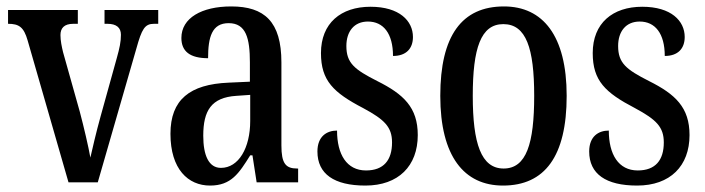

<svg xmlns="http://www.w3.org/2000/svg" viewBox="-20 -567 2193 597"><path d="M66 -441 193 0H284L404 -416C421 -477 430 -493 459 -493H472V-536H305V-493H314C342 -493 356 -481 356 -459C356 -437 352 -418 343 -386L293 -206C278 -152 267 -103 261 -77C255 -111 241 -171 228 -220L176 -405C172 -422 168 -440 168 -458C168 -479 179 -493 208 -493H222V-536H5V-493C39 -493 54 -483 66 -441Z M633 10C699 10 723 -28 758 -84H765L778 0H907V-43H904C868 -43 855 -59 855 -115V-373C855 -500 802 -547 699 -547C607 -547 544 -511 544 -449C544 -407 571 -386 627 -386C627 -452 639 -495 691 -495C745 -495 757 -448 757 -373V-313L691 -310C570 -305 510 -257 510 -151C510 -41 565 10 633 10ZM667 -45C629 -45 612 -84 612 -145C612 -223 637 -264 715 -269L758 -272V-191C758 -107 722 -45 667 -45Z M1116 10C1219 10 1279 -51 1279 -147C1279 -233 1235 -274 1153 -315C1082 -351 1057 -371 1057 -424C1057 -469 1081 -500 1124 -500C1172 -500 1202 -463 1202 -393C1243 -393 1264 -416 1264 -452C1264 -502 1222 -546 1132 -546C1040 -546 978 -495 978 -402C978 -316 1017 -279 1109 -231C1176 -195 1199 -172 1199 -124C1199 -69 1173 -37 1118 -37C1058 -37 1028 -87 1028 -161C996 -161 967 -143 967 -96C967 -26 1019 10 1116 10Z M1544 10C1674 10 1742 -81 1742 -269C1742 -456 1668 -547 1547 -547C1416 -547 1349 -456 1349 -269C1349 -81 1423 10 1544 10ZM1546 -43C1476 -43 1450 -121 1450 -269C1450 -417 1475 -492 1545 -492C1616 -492 1641 -417 1641 -269C1641 -121 1617 -43 1546 -43Z M1961 10C2064 10 2124 -51 2124 -147C2124 -233 2080 -274 1998 -315C1927 -351 1902 -371 1902 -424C1902 -469 1926 -500 1969 -500C2017 -500 2047 -463 2047 -393C2088 -393 2109 -416 2109 -452C2109 -502 2067 -546 1977 -546C1885 -546 1823 -495 1823 -402C1823 -316 1862 -279 1954 -231C2021 -195 2044 -172 2044 -124C2044 -69 2018 -37 1963 -37C1903 -37 1873 -87 1873 -161C1841 -161 1812 -143 1812 -96C1812 -26 1864 10 1961 10Z"/></svg>

Font: Noto Serif Bengali ExtraCondensed Medium
Style: Regular
Weight: 500
Width: 2
Designer: Juan Bruce, Universal Thirst, Indian Type Foundry and the Monotype Design Team.
Foundry: Monotype Imaging Inc.
Version: Version 2.003